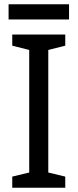

<svg xmlns="http://www.w3.org/2000/svg" viewBox="-20 -875 362 895"><path d="M284.2 -51.8 205.1 -70.8V-642.1L284.2 -662.1V-713.9H37.1V-662.1L116.2 -642.1V-70.8L37.1 -51.8V0H284.2ZM20 -855V-784.2H301.8V-855Z"/></svg>

Font: Avrile Sans
Style: Regular
Weight: 400
Designer: Monotype Design Team, Google (font), Stefan Peev (BGR Cyrillic), Cristiano Sobral (main changes)
Foundry: The Avrile Sans Project Authors
Version: Version 3.110